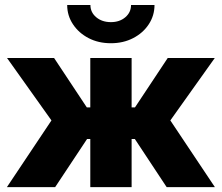

<svg xmlns="http://www.w3.org/2000/svg" viewBox="-20 -767 909 787"><path d="M8.3 0 190.9 -273.4 8.8 -529.3H201.7L335.9 -326.7H350.1V-529.3H519.5V-326.7H533.2L667.5 -529.3H860.4L678.2 -273.4L860.8 0H663.1L532.7 -197.3H519.5V0H350.1V-197.3H336.9L206.1 0ZM434.6 -589.8Q383.3 -589.8 343 -610.8Q302.7 -631.8 279.1 -667.5Q255.4 -703.1 255.4 -746.6H350.6Q350.6 -716.3 374.5 -696.3Q398.4 -676.3 434.6 -676.3Q470.2 -676.3 493.7 -696.3Q517.1 -716.3 517.1 -746.6H613.3Q613.3 -703.1 589.8 -667.5Q566.4 -631.8 525.9 -610.8Q485.4 -589.8 434.6 -589.8Z"/></svg>

Font: Inter 24pt ExtraBold
Style: Regular
Weight: 800
Designer: Rasmus Andersson
Foundry: rsms
Version: Version 4.001;git-66647c0bb